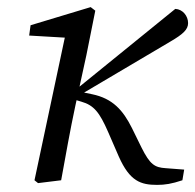

<svg xmlns="http://www.w3.org/2000/svg" viewBox="-20 -507 549 540"><path d="M493 0 498 -30 446 -34C415 -36 402 -44 378 -92L351 -147C326 -197 297 -230 239 -242L210 -248L207 -241L459 -390C495 -411 509 -424 509 -442C509 -462 494 -481 473 -482L186 -249L189 -227L209 -221C244 -211 260 -191 284 -136L314 -67C345 3 376 13 422 13C444 13 463 10 493 0ZM152 0C165 -71 177 -140 192 -210L223 -352L248 -477L235 -487L66 -436L62 -407L182 -400L165 -414L77 0L87 8L152 0Z"/></svg>

Font: Source Serif Variable
Style: Italic
Weight: 389
Italic angle: -12°
Designer: Frank Grießhammer
Foundry: Adobe Systems Incorporated
Version: Version 3.001;hotconv 1.0.111;makeotfexe 2.5.65597